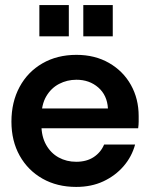

<svg xmlns="http://www.w3.org/2000/svg" viewBox="-20 -724 597 756"><path d="M280 12Q205 12 147.5 -20.5Q90 -53 57.5 -111Q25 -169 25 -245Q25 -322 57 -381.5Q89 -441 147 -474.5Q205 -508 281 -508Q354 -508 409.5 -476Q465 -444 495.5 -389.5Q526 -335 526 -267Q526 -257 526 -245Q526 -233 524 -219H112V-297H405Q402 -349 367 -379.5Q332 -410 281 -410Q244 -410 212.5 -393.5Q181 -377 162 -344.5Q143 -312 143 -262V-233Q143 -187 161.5 -154Q180 -121 211 -104Q242 -87 280 -87Q321 -87 349 -105.5Q377 -124 390 -155H512Q499 -107 466.5 -69.5Q434 -32 387 -10Q340 12 280 12ZM308 -581V-704H424V-581ZM135 -581V-704H251V-581Z"/></svg>

Font: Host Grotesk Light SemiBold
Style: Regular
Weight: 600
Version: Version 1.003